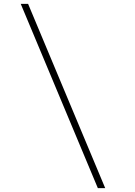

<svg xmlns="http://www.w3.org/2000/svg" viewBox="-20 -844 696 991"><path d="M87 -824H125L523 127H485Z"/></svg>

Font: TypoPRO Montserrat
Style: Italic
Weight: 275
Italic angle: -11.3°
Designer: Julieta Ulanovsky
Foundry: Julieta Ulanovsky
Version: Version 6.001